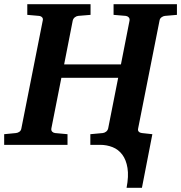

<svg xmlns="http://www.w3.org/2000/svg" viewBox="-35 -691 864 916"><path d="M752 -615.2Q743.2 -614.3 735.4 -608.4Q727.5 -602.5 726.1 -592.8L624 -78.1Q621.6 -68.4 627.2 -62.7Q632.8 -57.1 642.1 -56.2L691.9 -50.8L642.1 205.1H568.8Q579.6 149.4 573.2 110.4Q566.9 71.3 548.3 46.6Q529.8 22 502 11Q474.1 0 442.9 0H396V-50.8L455.1 -56.2Q463.4 -57.1 470.9 -62.7Q478.5 -68.4 481 -78.1L528.8 -319.8H257.8L210 -78.1Q208.5 -68.4 214.1 -62.7Q219.7 -57.1 228 -56.2L287.1 -50.8V0H-15.1V-50.8L41 -56.2Q50.3 -57.1 57.9 -62.7Q65.4 -68.4 66.9 -78.1L168.9 -592.8Q171.4 -602.5 165.8 -608.4Q160.2 -614.3 150.9 -615.2L95.2 -620.1V-670.9H397V-620.1L337.9 -615.2Q329.6 -614.3 322 -608.4Q314.5 -602.5 312 -592.8L271 -383.8H542L583 -592.8Q584.5 -602.5 578.9 -608.4Q573.2 -614.3 564.9 -615.2L506.8 -620.1V-670.9H809.1V-620.1Z"/></svg>

Font: Charis SIL Eur
Style: Bold Italic
Weight: 700
Italic angle: -11°
Foundry: SIL International
Version: Version 5.000